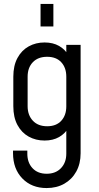

<svg xmlns="http://www.w3.org/2000/svg" viewBox="-20 -770 500 973"><path d="M216.4 183Q140.2 183 93.1 134.2Q46 85.5 46 6.2V-6.8H118.5V8.8Q118.5 54.1 144.8 82.3Q171.1 110.5 216.5 110.5Q261.9 110.5 288.9 82.3Q316 54.1 316 8.8V-140.5L328.2 -124.2Q310.1 -93 279.3 -75.4Q248.5 -57.8 205.8 -57.8Q161.2 -57.8 125.4 -77.7Q89.5 -97.6 68.5 -136.5Q47.5 -175.4 47.5 -232V-381.2Q47.5 -437.5 68.5 -476.2Q89.5 -515 125.4 -534.9Q161.2 -554.8 205.8 -554.8Q248.5 -554.8 279.3 -537.2Q310.1 -519.6 328.2 -488.2L316 -472V-542.5H388.5V6.8Q388.5 59.4 366.6 99.2Q344.6 139 305.9 161Q267.2 183 216.4 183ZM219.1 -130.2Q265.2 -130.2 290.6 -158.1Q316 -185.9 316 -231.2V-381.2Q316 -427 290.4 -454.6Q264.9 -482.2 218.8 -482.2Q172.6 -482.2 146.3 -454.6Q120 -427 120 -381.2V-232Q120 -186.7 146.3 -158.5Q172.6 -130.2 219.1 -130.2ZM185.5 -636V-750H250.5V-636Z"/></svg>

Font: Mohave Light
Style: Regular
Weight: 300
Designer: Gumpita Rahayu
Foundry: Tokotype
Version: Version 2.003